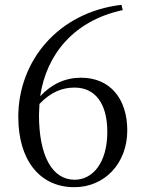

<svg xmlns="http://www.w3.org/2000/svg" viewBox="-20 -763 598 798"><path d="M289 15C415 15 509 -84 509 -221C509 -352 438 -440 317 -440C251 -440 195 -414 147 -363C173 -539 289 -678 490 -721L485 -743C221 -712 56 -509 56 -277C56 -99 144 15 289 15ZM144 -331C191 -380 238 -399 290 -399C374 -399 426 -335 426 -215C426 -87 366 -16 290 -16C197 -16 142 -115 142 -286Z"/></svg>

Font: Noto Serif CJK KR
Style: Regular
Weight: 400
Designer: Ryoko NISHIZUKA 西塚涼子 (kana & ideographs); Frank Grießhammer (Latin, Greek & Cyrillic); Wenlong ZHANG 张文龙 (bopomofo); San
Foundry: Adobe
Version: Version 2.001;hotconv 1.1.0;makeotfexe 2.6.0